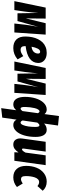

<svg xmlns="http://www.w3.org/2000/svg" viewBox="1080 -1902 1024 3269"><g transform="rotate(90 1592.5 -268.0)"><path d="M547.9 -533.2 511.2 0H358.9L378.9 -180.2Q388.7 -266.1 415 -405.8L316.9 -53.2H185.1L179.2 -404.8Q172.9 -314 155.8 -178.2L129.9 0H-22L87.9 -533.2H274.9L272 -196.8L354 -533.2Z M858.9 -550.8Q939.5 -550.8 985.8 -509.8Q1032.2 -468.8 1030.8 -403.8Q1024.9 -225.1 744.1 -191.9V-178.2Q744.1 -106 805.2 -106Q831.5 -106 856.4 -116.9Q881.3 -127.9 914.1 -151.9L969.7 -55.2Q882.8 18.1 777.8 18.1Q683.1 19 630.6 -34.2Q578.1 -87.4 580.1 -192.9Q581.1 -252 592 -304.7Q603 -357.4 625.5 -402.6Q647.9 -447.8 680.2 -480.7Q712.4 -513.7 758.1 -532.2Q803.7 -550.8 858.9 -550.8ZM753.9 -293Q785.2 -295.9 808.6 -307.1Q832 -318.4 845 -334.2Q857.9 -350.1 864 -367.7Q870.1 -385.3 870.1 -403.8Q870.1 -439 839.8 -439Q808.1 -439 786.6 -397.7Q765.1 -356.4 753.9 -293Z M1575.7 -533.2 1539.1 0H1386.7L1406.7 -180.2Q1416.5 -266.1 1442.9 -405.8L1344.7 -53.2H1212.9L1207 -404.8Q1200.7 -314 1183.6 -178.2L1157.7 0H1005.9L1115.7 -533.2H1302.7L1299.8 -196.8L1381.8 -533.2Z M1799.8 224.1 1835 -32.2Q1794.4 18.1 1737.8 18.1Q1674.3 18.1 1641.1 -34.4Q1607.9 -86.9 1607.9 -180.2Q1607.9 -278.3 1633.3 -362.1Q1658.7 -445.8 1708.7 -498.3Q1758.8 -550.8 1823.7 -550.8Q1871.6 -550.8 1900.9 -513.2L1934.6 -759.8L2095.7 -743.2L2062 -505.9Q2105.5 -550.8 2168.9 -550.8Q2228.5 -550.8 2259.5 -499.8Q2290.5 -448.7 2289.6 -356.9Q2289.1 -250 2263.2 -164.6Q2237.3 -79.1 2191.2 -30.5Q2145 18.1 2086.9 18.1Q2054.2 18.1 2032.5 4.9Q2010.7 -8.3 1995.6 -37.1L1960.9 206.1ZM1807.6 -106Q1827.6 -106 1849.6 -138.2L1885.7 -401.9Q1872.1 -428.2 1855 -428.2Q1836.9 -428.2 1822.3 -404.5Q1807.6 -380.9 1798.8 -343.8Q1790 -306.6 1785.4 -267.3Q1780.8 -228 1779.8 -190.9Q1778.3 -143.1 1785.6 -124.5Q1793 -106 1807.6 -106ZM2046.9 -106Q2069.3 -106 2086.4 -144.3Q2103.5 -182.6 2111.6 -238.5Q2119.6 -294.4 2119.6 -355Q2119.6 -395.5 2112.5 -411.1Q2105.5 -426.8 2091.8 -426.8Q2071.8 -426.8 2045.9 -391.1L2009.8 -141.1Q2023.4 -106 2046.9 -106Z M2417.5 18.1Q2362.3 18.1 2334.7 -24.7Q2307.1 -67.4 2317.9 -138.2L2372.6 -533.2H2539.6L2488.8 -164.1Q2484.4 -129.9 2500.5 -129.9Q2524.9 -129.9 2556.6 -189.9L2603.5 -533.2H2770.5L2695.8 0H2550.8L2553.7 -70.8Q2525.4 -28.8 2493.7 -5.4Q2461.9 18.1 2417.5 18.1Z M3051.8 -550.8Q3146.5 -550.8 3206.5 -482.9L3126.5 -393.1Q3091.8 -421.9 3058.6 -421.9Q3030.8 -421.9 3010 -401.1Q2989.3 -380.4 2978 -345.9Q2966.8 -311.5 2961.7 -274.2Q2956.5 -236.8 2956.5 -196.8Q2956.5 -148.9 2970 -130.9Q2983.4 -112.8 3008.8 -112.8Q3039.1 -112.8 3083.5 -142.1L3142.6 -43.9Q3069.8 18.1 2978.5 18.1Q2886.7 18.1 2834.7 -39.6Q2782.7 -97.2 2782.7 -200.2Q2782.7 -297.9 2814 -376.7Q2845.2 -455.6 2907.2 -503.2Q2969.2 -550.8 3051.8 -550.8Z"/></g></svg>

Font: Fira Sans Compressed ExtraBold
Style: Italic
Weight: 800
Width: 3
Italic angle: -8°
Designer: Carrois Corporate & Edenspiekermann AG
Foundry: Carrois Corporate GbR & Edenspiekermann AG
Version: Version 4.203;PS 004.203;hotconv 1.0.88;makeotf.lib2.5.64775